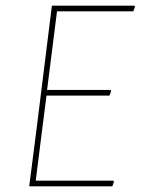

<svg xmlns="http://www.w3.org/2000/svg" viewBox="-20 -657 496 677"><path d="M146 -340H369L372 -336L366 -320H144L128 -195L106 -20H379L382 -16L376 0H83L108 -195L163 -637H454L456 -633L450 -617H181Z"/></svg>

Font: Luna Sans Thin
Style: Italic
Weight: 250
Italic angle: -7°
Designer: Juan Pablo del Peral
Foundry: Huerta Tipografica
Version: Version 2.001; ttfautohint (v1.5)